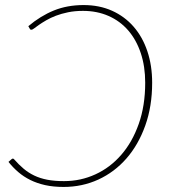

<svg xmlns="http://www.w3.org/2000/svg" viewBox="-20 -731 674 759"><path d="M13.5 0ZM31 -104Q34 -104 36.5 -100.5Q54.5 -80 73.5 -64Q92.5 -48 115.5 -37Q138.5 -26 167 -20.5Q195.5 -15 233 -15Q299 -15 357.2 -41.8Q415.5 -68.5 459.2 -118.8Q503 -169 528.5 -241.2Q554 -313.5 554 -404Q554 -468.5 536.5 -521Q519 -573.5 486.8 -610.8Q454.5 -648 409 -668Q363.5 -688 308 -688Q276 -688 249.2 -682.5Q222.5 -677 201 -668.8Q179.5 -660.5 162.8 -650.8Q146 -641 134.2 -632.8Q122.5 -624.5 115.2 -619Q108 -613.5 105 -613.5Q102.5 -613.5 100.8 -614Q99 -614.5 98 -617L92 -627.5Q140 -668 192.8 -689.5Q245.5 -711 310.5 -711Q373 -711 423 -688.5Q473 -666 508.2 -625.5Q543.5 -585 562.5 -528.5Q581.5 -472 581.5 -404Q581.5 -310.5 554.2 -234.5Q527 -158.5 479.8 -104.5Q432.5 -50.5 368.8 -21.2Q305 8 231.5 8Q191 8 158.5 0.8Q126 -6.5 99.8 -19.5Q73.5 -32.5 52.2 -50.8Q31 -69 13.5 -91L25.5 -101.5Q28 -104 31 -104Z"/></svg>

Font: Lato Thin
Style: Italic
Weight: 200
Italic angle: -7°
Designer: Lukasz Dziedzic
Foundry: tyPoland Lukasz Dziedzic
Version: Version 2.007; 2014-02-27